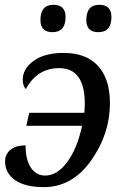

<svg xmlns="http://www.w3.org/2000/svg" viewBox="-20 -765 518 795"><path d="M86.9 -396Q74.2 -410.2 74.2 -435.1Q74.2 -480 119.1 -512.9Q164.1 -545.9 243.2 -545.9Q336.4 -545.9 385.7 -492.2Q435.1 -438.5 435.1 -338.9Q435.1 -209.5 356.9 -99.9Q278.8 9.8 162.1 9.8Q83.5 9.8 42.2 -19.3Q1 -48.3 1 -97.2Q1 -125.5 22.7 -144.3Q44.4 -163.1 85.9 -163.1Q85.9 -102.5 108.2 -70.3Q130.4 -38.1 167 -38.1Q217.3 -38.1 258.8 -94.7Q300.3 -151.4 319.8 -244.1H88.9L101.1 -297.9H329.1Q331.1 -317.4 331.1 -335.9Q331.1 -482.9 225.1 -482.9Q133.8 -482.9 86.9 -396ZM197.3 -631.8Q147.5 -631.8 147.5 -682.1Q147.5 -745.1 201.2 -745.1Q251.5 -745.1 251.5 -694.8Q251.5 -631.8 197.3 -631.8ZM387.2 -631.8Q337.4 -631.8 337.4 -682.1Q337.4 -745.1 391.1 -745.1Q441.4 -745.1 441.4 -694.8Q441.4 -631.8 387.2 -631.8Z"/></svg>

Font: Droid Serif
Style: Italic
Weight: 400
Italic angle: -12°
Designer: Monotype Design team
Foundry: Monotype Imaging Inc.
Version: Version 1.03